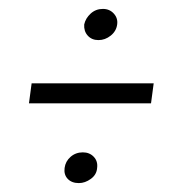

<svg xmlns="http://www.w3.org/2000/svg" viewBox="-20 -500 408 431"><path d="M45 -268 51 -313H325L319 -268ZM157 -89Q141 -89 132 -98.5Q123 -108 125 -123Q127 -138 138.5 -148Q150 -158 166 -158Q181 -158 190.5 -148Q200 -138 198 -123Q197 -108 184 -98.5Q171 -89 157 -89ZM201 -410Q186 -410 177 -420Q168 -430 169 -445Q172 -459 183.5 -469.5Q195 -480 211 -480Q226 -480 235.5 -469.5Q245 -459 243 -445Q241 -430 228.5 -420Q216 -410 201 -410Z"/></svg>

Font: Alumni Sans
Style: Italic
Weight: 400
Italic angle: -8°
Version: Version 1.016